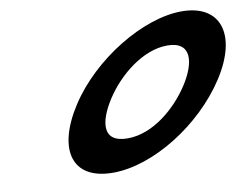

<svg xmlns="http://www.w3.org/2000/svg" viewBox="-78 -838 1234 949"><g transform="rotate(-10 539.0 -363.5)"><path d="M299 -363.9C166.4 -159.1 209.6 -0.1 417 -0.1C618.5 -0.1 872.7 -159.1 1005.4 -363.9C1138.1 -568.8 1082.4 -726.9 887.7 -726.9C694.8 -726.9 431.7 -568.8 299 -363.9ZM471.6 -363.9C539.3 -468.5 664.8 -573 788.1 -573C912.2 -573 900.6 -468.5 832.8 -363.9C765.1 -259.4 644.7 -154.8 517.2 -154.8C386.3 -154.8 403.9 -259.4 471.6 -363.9Z"/></g></svg>

Font: Hussar
Style: BdWodka
Weight: 700
Foundry: Cannot Into Space Fonts
Version: Version 2.00